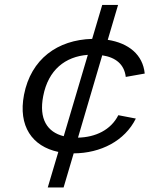

<svg xmlns="http://www.w3.org/2000/svg" viewBox="-20 -726 660 800"><path d="M546 -232 473 -246C442 -184.5 378 -154 305 -152.5L406 -495.5C462.5 -487 498 -457.5 504 -405.5L583 -419.5C575.5 -498 516 -546.5 429 -560L472 -705.5H406L364 -564C220 -560 109 -480.5 80 -331C55 -200.5 114 -116 223 -93L179 55H245L287 -87C399.5 -87.5 500 -139 546 -232ZM160 -325.5C181 -435 252 -490.5 346 -497.5L245.5 -158.5C176.5 -175.5 141.5 -230.5 160 -325.5Z"/></svg>

Font: Monaspace Krypton Light
Style: Italic
Weight: 300
Italic angle: -11°
Designer: Riley Cran & the Lettermatic Team
Foundry: Lettermatic
Version: Version 1.101 (Monaspace Krypton)